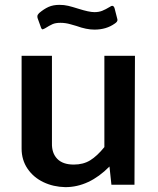

<svg xmlns="http://www.w3.org/2000/svg" viewBox="-20 -761 652 791"><path d="M159 -10.5C186.3 2.5 216.3 9.3 249 10C314.3 10 375 -18.3 431 -75L439 0H534L536 -531H410V-155C390 -130.3 370.5 -112.2 351.5 -100.5C332.5 -88.8 310 -83 284 -83C254 -83 231.3 -90.8 216 -106.5C200.7 -122.2 193.3 -143.7 194 -171V-531H69V-149C69 -117.7 77.2 -90 93.5 -66C109.8 -42 131.7 -23.5 159 -10.5ZM369 -639C401.7 -639 429.7 -647.3 453 -664C460.3 -668.7 464 -673.7 464 -679L463 -684L452 -727C450 -733.7 446.7 -737 442 -737C440 -737 437 -735.7 433 -733C421 -725.7 410.3 -720.2 401 -716.5C391.7 -712.8 381 -711 369 -711C354.3 -711 332.3 -715.7 303 -725C286.3 -730.3 272.3 -734.3 261 -737C249.7 -739.7 237.7 -741 225 -741C207.7 -741 192.7 -738.2 180 -732.5C167.3 -726.8 154.3 -718.3 141 -707C136.3 -702.3 134 -698 134 -694C134 -690.7 134.3 -688 135 -686L148 -650C150 -643.3 152.7 -640 156 -640C156.7 -640 159.7 -641.3 165 -644C177.7 -652 188.2 -657.8 196.5 -661.5C204.8 -665.2 215.7 -667 229 -667C243 -667 256.8 -665 270.5 -661C284.2 -657 292.3 -654.7 295 -654C322.3 -644 347 -639 369 -639Z"/></svg>

Font: Morrison SemiBold
Style: Regular
Weight: 600
Designer: Pablo Impallari, Rodrigo Fuenzalida (Modified by Dan O. Williams)
Version: Version 0.030; ttfautohint (v1.8.1)